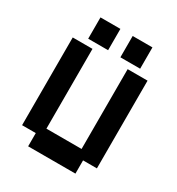

<svg xmlns="http://www.w3.org/2000/svg" viewBox="-193 -935 988 1069"><g transform="rotate(30 301.5 -400.5)"><path d="M149 11V-74H61V-638H188V-125H414V-638H542V-74H453V11ZM139 -675V-812H267V-675ZM346 -675V-812H473V-675Z"/></g></svg>

Font: Pixelify Sans
Style: Bold
Weight: 700
Designer: Stefie Justprince
Foundry: Typecalism Foundryline
Version: Version 1.000